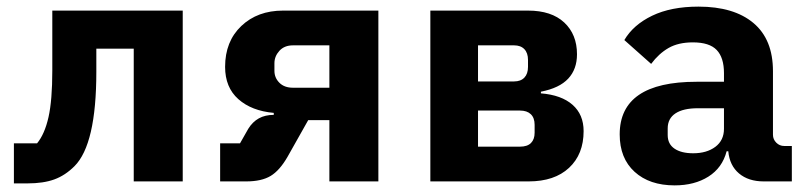

<svg xmlns="http://www.w3.org/2000/svg" viewBox="-20 -548 2440 580"><path d="M22 -115H92Q115 -143 126.5 -194Q138 -245 138 -335V-516H532V0H384V-401H271V-331Q271 -112 205 -46Q177 -18 144 -6Q111 6 63 6H22Z M645 -115H705L730 -159Q743 -180 762 -190.5Q781 -201 807 -201V-207Q740 -213 700 -248.5Q660 -284 660 -346Q660 -423 709 -469.5Q758 -516 835 -516H1123V0H975V-185H911L849 -75Q825 -33 797.5 -16.5Q770 0 724 0H645ZM975 -411H865Q839 -411 824 -394.5Q809 -378 809 -357V-334Q809 -313 824 -298Q839 -283 865 -283H975Z M1280 -516H1575Q1646 -516 1684.5 -480Q1723 -444 1723 -384Q1723 -339 1696.5 -310.5Q1670 -282 1614 -271V-266Q1676 -261 1709.5 -231.5Q1743 -202 1743 -152Q1743 -82 1699 -41Q1655 0 1577 0H1280ZM1551 -105Q1573 -105 1584 -116Q1595 -127 1595 -147V-171Q1595 -192 1583.5 -203Q1572 -214 1551 -214H1424V-105ZM1533 -302Q1553 -302 1564 -313.5Q1575 -325 1575 -346V-367Q1575 -388 1564 -399.5Q1553 -411 1533 -411H1424V-302Z M2287 0Q2241 0 2212.5 -24Q2184 -48 2180 -91H2175Q2162 -41 2120 -14.5Q2078 12 2018 12Q1942 12 1897 -29Q1852 -70 1852 -142Q1852 -301 2084 -301H2167V-327Q2167 -374 2145 -397Q2123 -420 2073 -420Q2029 -420 1999.5 -403Q1970 -386 1947 -355L1866 -427Q1893 -473 1950 -500.5Q2007 -528 2090 -528Q2197 -528 2256 -478.5Q2315 -429 2315 -333V-141Q2315 -127 2325 -117Q2335 -107 2349 -107H2372V0ZM2167 -159V-221H2088Q2044 -221 2020.5 -205.5Q1997 -190 1997 -160V-140Q1997 -113 2017.5 -99Q2038 -85 2074 -85Q2115 -85 2141 -104.5Q2167 -124 2167 -159Z"/></svg>

Font: iA Writer Duo V
Style: Regular
Weight: 400
Designer: Mike Abbink, Paul van der Laan, Pieter van Rosmalen, Oliver Reichenstein
Foundry: Information Architects Inc.
Version: Version 2.000